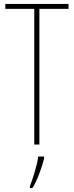

<svg xmlns="http://www.w3.org/2000/svg" viewBox="-20 -734 376 975"><path d="M180 0V-689H328V-714H7V-689H154V0ZM204 71V61H174C170 101 146 175 132 211V221H145C172 176 192 117 204 71Z"/></svg>

Font: Noto Sans Myanmar UI ExtraCondensed Thin
Style: Regular
Weight: 100
Width: 2
Designer: Monotype Design Team
Foundry: Monotype Imaging Inc.
Version: Version 2.103